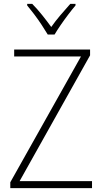

<svg xmlns="http://www.w3.org/2000/svg" viewBox="-20 -969 527 989"><path d="M454 0H33V-30L397 -678H53V-714H444V-684L81 -36H454ZM226 -791Q213 -813 194.5 -841Q176 -869 156 -895.5Q136 -922 120 -941V-949H146Q171 -924 197 -891.5Q223 -859 244 -830Q265 -860 290.5 -890Q316 -920 342 -949H369V-941Q352 -921 331.5 -894Q311 -867 292.5 -840Q274 -813 261 -791Z"/></svg>

Font: Noto Sans Lao Looped SemiCondensed ExtraLight
Style: Regular
Weight: 200
Width: 4
Designer: Mark Frömberg, Ben Mitchell
Foundry: The Fontpad Ltd
Version: Version 1.002; ttfautohint (v1.8.4.7-5d5b)